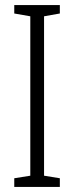

<svg xmlns="http://www.w3.org/2000/svg" viewBox="-20 -734 291 754"><path d="M215 0H36V-34L99 -44V-670L36 -681V-714H215V-681L153 -670V-44L215 -34Z"/></svg>

Font: Noto Sans Tamil ExtraCondensed Light
Style: Regular
Weight: 300
Width: 2
Designer: Jelle Bosma - Monotype Design Team
Foundry: Monotype Imaging Inc.
Version: Version 2.004; ttfautohint (v1.8.4.7-5d5b)